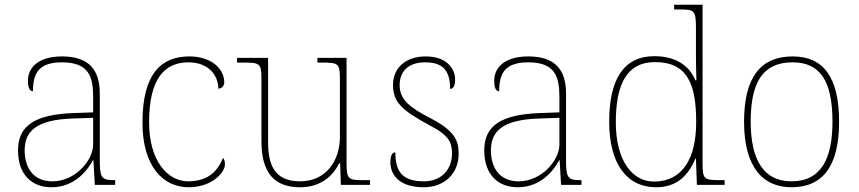

<svg xmlns="http://www.w3.org/2000/svg" viewBox="-20 -780 3625 810"><path d="M197 10C295 10 349 -61 372 -104H374L380 0H466V-20H459C405 -20 401 -35 401 -110V-386C401 -481 359 -542 242 -542C127 -542 98 -482 98 -441C98 -409 105 -395 119 -395C119 -471 143 -517 242 -517C355 -517 373 -456 373 -371V-306L290 -303C129 -297 56 -251 56 -146C56 -39 118 10 197 10ZM201 -15C117 -15 84 -77 84 -145C84 -225 131 -275 287 -280L373 -283V-170C373 -104 298 -15 201 -15Z M776 10C875 10 929 -53 929 -86C929 -98 927 -106 921 -114C899 -60 860 -16 776 -15C686 -14 609 -103 609 -264C609 -452 677 -517 775 -517C860 -517 901 -462 901 -406C916 -407 926 -417 926 -433C926 -490 871 -542 779 -542C665 -542 581 -475 581 -263C581 -78 668 10 776 10Z M1246 10C1335 10 1385 -39 1411 -91H1415L1418 0H1541V-20H1509C1449 -20 1442 -25 1442 -94V-536H1319V-516H1337C1410 -516 1414 -512 1414 -442V-202C1414 -104 1357 -15 1246 -15C1137 -15 1111 -86 1111 -181V-536H980V-516H1006C1079 -516 1083 -512 1083 -442V-184C1083 -52 1136 10 1246 10Z M1768 10C1854 10 1915 -47 1915 -131C1915 -191 1895 -230 1793 -283C1712 -325 1666 -358 1666 -421C1666 -476 1700 -517 1773 -517C1840 -517 1879 -491 1879 -405C1893 -405 1900 -419 1900 -445C1900 -489 1866 -542 1776 -542C1691 -542 1638 -493 1638 -422C1638 -349 1675 -315 1791 -252C1873 -210 1887 -180 1887 -132C1887 -69 1846 -15 1768 -15C1673 -15 1648 -61 1648 -137C1634 -137 1627 -123 1627 -95C1627 -50 1656 10 1768 10Z M2164 10C2262 10 2316 -61 2339 -104H2341L2347 0H2433V-20H2426C2372 -20 2368 -35 2368 -110V-386C2368 -481 2326 -542 2209 -542C2094 -542 2065 -482 2065 -441C2065 -409 2072 -395 2086 -395C2086 -471 2110 -517 2209 -517C2322 -517 2340 -456 2340 -371V-306L2257 -303C2096 -297 2023 -251 2023 -146C2023 -39 2085 10 2164 10ZM2168 -15C2084 -15 2051 -77 2051 -145C2051 -225 2098 -275 2254 -280L2340 -283V-170C2340 -104 2265 -15 2168 -15Z M2748 10C2837 10 2884 -41 2914 -111H2916L2920 0H3037V-20H3021C2948 -20 2944 -24 2944 -94V-760H2824V-740H2849C2909 -740 2916 -736 2916 -662V-543C2916 -515 2917 -478 2918 -441H2914C2887 -505 2829 -543 2740 -543C2610 -543 2550 -443 2550 -267C2550 -88 2625 10 2748 10ZM2742 -14C2647 -12 2578 -103 2578 -264C2578 -426 2625 -518 2743 -518C2876 -518 2917 -432 2917 -265C2917 -112 2860 -16 2742 -14Z M3319 10C3451 10 3520 -79 3520 -267C3520 -459 3450 -542 3324 -542C3189 -542 3119 -454 3119 -267C3119 -79 3195 10 3319 10ZM3319 -15C3200 -15 3147 -108 3147 -267C3147 -433 3198 -517 3324 -517C3440 -517 3492 -438 3492 -267C3492 -115 3447 -15 3319 -15Z"/></svg>

Font: Noto Serif Gurmukhi Thin
Style: Regular
Weight: 100
Designer: Vaibhav Singh and the Monotype Design Team
Foundry: Monotype Imaging Inc.
Version: Version 2.004